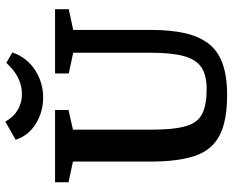

<svg xmlns="http://www.w3.org/2000/svg" viewBox="-98 -782 896 741"><g transform="rotate(-90 350.5 -412.0)"><path d="M353 16Q253 16 197 -13.5Q141 -43 119 -108Q97 -173 97 -278V-579L17 -596V-648H296V-596L220 -579V-278Q220 -190 233.5 -143.5Q247 -97 281.5 -80Q316 -63 377 -63Q431 -63 461 -83.5Q491 -104 504 -151Q517 -198 517 -278V-578L437 -595V-648H685V-595L605 -578V-278Q605 -202 592.5 -147Q580 -92 552 -55.5Q524 -19 475 -1.5Q426 16 353 16ZM345 -694Q288 -694 242.5 -722.5Q197 -751 181 -800L251 -840Q258 -827 271.5 -812Q285 -797 307 -786.5Q329 -776 356 -776Q387 -776 411 -786.5Q435 -797 452 -811.5Q469 -826 478 -836L518 -813Q499 -757 450.5 -725.5Q402 -694 345 -694Z"/></g></svg>

Font: Faustina SemiBold
Style: Regular
Weight: 600
Designer: Alfonso Garcia
Foundry: http://www.omnibus-type.com
Version: Version 1.200